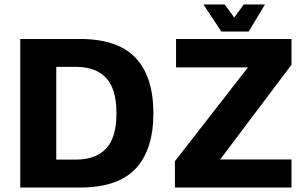

<svg xmlns="http://www.w3.org/2000/svg" viewBox="-20 -842 1385 862"><path d="M71 0V-667H338.8Q508.8 -667 588.7 -582.4Q668.6 -497.9 668.6 -333.3Q668.6 -169.4 588.7 -84.7Q508.8 0 338.8 0ZM232.6 -125.4H319.8Q410 -125.4 456.4 -175.1Q502.9 -224.7 502.9 -333.3Q502.9 -442.6 456.4 -492.2Q410 -541.9 319.8 -541.9H232.6ZM765.3 0V-118.3L1118.4 -571.8L1159.7 -539.5H770.4V-667H1288.6V-551.4L952.9 -105.4L900.5 -126.1H1288.6V0ZM973.7 -700.5 893.4 -821.9H988.6L1031.5 -763.1L1074.4 -821.9H1169.6L1096.6 -700.5Z"/></svg>

Font: Maven Pro
Style: Regular
Weight: 400
Designer: Joe Prince
Foundry: Joe Prince
Version: Version 2.103